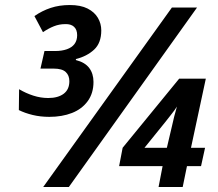

<svg xmlns="http://www.w3.org/2000/svg" viewBox="-20 -744 867 764"><path d="M176 -279Q141 -279 110 -286.5Q79 -294 55 -306L56 -389Q83 -373 112.5 -363.5Q142 -354 172 -354Q211 -354 233.5 -371Q256 -388 256 -421Q256 -444 241.5 -457.5Q227 -471 194 -471H141L157 -541H200Q226 -541 246 -548Q266 -555 276.5 -569Q287 -583 287 -604Q287 -626 274.5 -637.5Q262 -649 239 -648Q216 -648 194.5 -639.5Q173 -631 151 -616L117 -680Q147 -701 181.5 -712.5Q216 -724 258 -724Q301 -724 328.5 -710Q356 -696 369.5 -673Q383 -650 383 -623Q383 -573 354.5 -546.5Q326 -520 282 -509V-505Q318 -496 335 -473.5Q352 -451 352 -418Q352 -373 329 -341.5Q306 -310 266.5 -294.5Q227 -279 176 -279ZM152 0 664 -714H764L254 0ZM611 0 627 -83H454L468 -156L693 -431H799L740 -156H796L780 -83H724L707 0ZM555 -156H644L664 -241Q669 -263 673 -279.5Q677 -296 684 -320Q677 -308 662.5 -290Q648 -272 639 -260Z"/></svg>

Font: Noto Sans Display SemiBold
Style: Italic
Weight: 600
Italic angle: -12°
Designer: Monotype Design Team
Foundry: Monotype Imaging Inc.
Version: Version 2.003